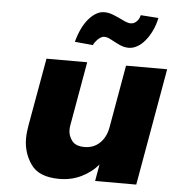

<svg xmlns="http://www.w3.org/2000/svg" viewBox="-56 -859 840 916"><g transform="rotate(5 364.5 -401.0)"><path d="M729 -561 630 0H433L447 -80Q415 -42 367 -18.5Q319 5 262 5Q164 5 125.5 -50Q87 -105 87 -173Q87 -202 93 -235L151 -561H346L293 -260Q290 -246 290 -233Q290 -204 308 -180.5Q326 -157 368 -157Q411 -157 440.5 -184.5Q470 -212 479 -260L532 -561ZM279 -653Q288 -688 301.5 -716Q315 -744 332 -764Q349 -784 368 -795Q387 -806 406 -806Q426 -806 444 -799.5Q462 -793 478.5 -785Q495 -777 509.5 -770.5Q524 -764 536 -764Q547 -764 555 -769Q563 -774 568.5 -780.5Q574 -787 577 -794.5Q580 -802 581 -807L666 -801Q659 -767 645.5 -739Q632 -711 615 -690.5Q598 -670 578 -658.5Q558 -647 537 -647Q518 -647 501.5 -653.5Q485 -660 470.5 -668Q456 -676 442.5 -682.5Q429 -689 416 -689Q409 -689 401 -684.5Q393 -680 386 -673Q379 -666 373.5 -658.5Q368 -651 366 -645Z"/></g></svg>

Font: Fz Poppins ExtBd
Style: Italic
Weight: 800
Italic angle: -10°
Designer: Ninad Kale (Devanagari), Jonny Pinhorn (Latin)
Foundry: Indian Type Foundry
Version: Vit hóa bi Vntype.Com & FontZin.Com